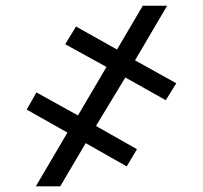

<svg xmlns="http://www.w3.org/2000/svg" viewBox="-20 -657 715 677"><path d="M318.4 -212.9 462.9 -130.9 426.8 -70.3 282.2 -152.3 192.4 0H106.4L217.8 -189.5L74.2 -270.5L108.4 -331.1L254.9 -250L355.5 -420.9L210 -501L248 -563.5L392.6 -482.4L483.4 -636.7H569.3L456.1 -444.3L601.6 -363.3L564.5 -303.7L421.9 -383.8Z"/></svg>

Font: Pretendard Std Black
Style: Regular
Weight: 900
Designer: Base glyphs from Inter by Rasmus Andersson; Hangeul glyphs from Noto Sans CJK(Source Han Sans) by Jang Soo-young and Kan
Foundry: Kil Hyung-jin
Version: Version 1.309